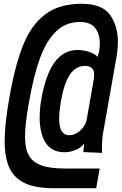

<svg xmlns="http://www.w3.org/2000/svg" viewBox="-20 -795 642 1014"><path d="M4.5 -51Q4.5 -137 29 -277Q59.5 -451.5 102.8 -558.2Q146 -665 219.8 -720Q293.5 -775 411 -775Q519.5 -775 561 -716.5Q602.5 -658 602.5 -574.5Q602.5 -532.5 593.5 -483.5L525 -96.5Q518.5 -61.5 518.5 -11L519 12.5L420 8L424.5 -37Q408.5 -15 379.2 -3Q350 9 321 9Q253 9 221.2 -40.8Q189.5 -90.5 189.5 -174Q189.5 -221.5 198.5 -272.5Q221 -400.5 268.2 -465.8Q315.5 -531 390 -531Q421.5 -531 452.2 -520.5Q483 -510 495.5 -494L503 -521.5Q507 -545.5 507 -565.5Q507 -616.5 482 -647.8Q457 -679 403.5 -679Q327 -679 275.2 -628.2Q223.5 -577.5 190.2 -485Q157 -392.5 132.5 -252.5Q112 -134.5 112 -74Q112 -12 131.8 24.5Q151.5 61 197.2 78Q243 95 323 95H506.5L488 199H263.5Q169 199 112.2 172.8Q55.5 146.5 30 92Q4.5 37.5 4.5 -51ZM438.5 -166.5 475.5 -377.5Q477.5 -389 477.5 -400Q477.5 -447 429 -447Q380.5 -447 349.5 -401.5Q318.5 -356 302 -261.5Q292.5 -206.5 292.5 -168.5Q292.5 -122.5 306 -101.8Q319.5 -81 345 -81Q366.5 -81 386.5 -92.8Q406.5 -104.5 420.5 -124Q434.5 -143.5 438.5 -166.5Z"/></svg>

Font: JuliaMono
Style: Bold Italic
Weight: 700
Italic angle: -9°
Monospace: yes
Designer: cormullion
Foundry: corm
Version: Version 0.057; ttfautohint (v1.8.4)